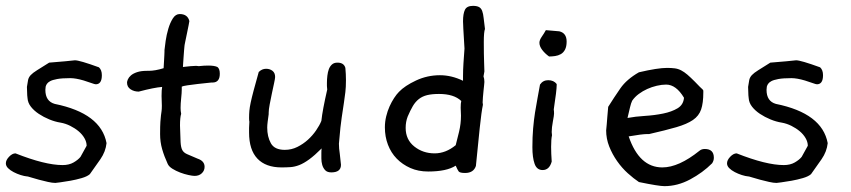

<svg xmlns="http://www.w3.org/2000/svg" viewBox="-30 -598 2908 656"><path d="M334 -109Q331 -80 313 -54L277 -3Q268 5 249 10.5Q230 16 210.5 19.5Q191 23 175.5 25Q160 27 159 27Q149 27 133.5 23.5Q118 20 103 16Q88 12 77 8.5Q66 5 65 5H64Q53 4 40.5 0Q28 -4 16.5 -10Q5 -16 -2.5 -23.5Q-10 -31 -10 -40Q-10 -51 1 -62.5Q12 -74 23 -74Q124 -34 184 -34Q206 -34 221.5 -43Q237 -52 245 -62L266 -100Q266 -113 258.5 -126Q251 -139 238.5 -149.5Q226 -160 210 -168Q194 -176 177 -179Q158 -182 138.5 -190Q119 -198 102.5 -209Q86 -220 75.5 -233.5Q65 -247 64 -263Q63 -263 62 -301Q64 -316 66 -325Q68 -334 75 -341.5Q82 -349 96.5 -358Q111 -367 138 -384Q146 -385 167.5 -386.5Q189 -388 226 -392Q242 -392 308 -368Q318 -359 318 -341Q318 -310 297 -310Q296 -310 295 -310.5Q294 -311 292 -311L256 -323Q229 -331 210 -331Q182 -331 165.5 -328Q149 -325 141 -320.5Q133 -316 130 -311Q127 -306 126 -302Q126 -299 125.5 -296.5Q125 -294 125 -291Q125 -252 157 -243Q315 -211 334 -109Z M713 -369Q721 -363 721 -346Q721 -316 696 -316H692Q692 -316 677.5 -314.5Q663 -313 645 -311Q627 -309 610.5 -306.5Q594 -304 591 -302V-292Q591 -281 589 -262.5Q587 -244 587 -229Q587 -224 587.5 -219Q588 -214 589 -209Q585 -197 585 -169Q586 -131 587 -112.5Q588 -94 593 -85Q598 -76 610 -71Q622 -66 645 -56Q669 -48 669 -28Q669 -15 659.5 -6Q650 3 635 3Q628 3 614 0Q600 -3 585.5 -8.5Q571 -14 559 -21.5Q547 -29 543 -38Q531 -64 524 -88.5Q517 -113 517 -140Q517 -168 518 -182Q519 -196 520 -204Q521 -212 522 -218.5Q523 -225 523 -237Q523 -245 522.5 -253.5Q522 -262 522 -270Q522 -281 522.5 -288.5Q523 -296 524 -301Q497 -299 444 -285Q428 -285 416 -293Q404 -301 404 -316Q404 -320 407 -327Q410 -334 417.5 -340.5Q425 -347 438.5 -351.5Q452 -356 472 -356H478Q500 -356 529 -365Q529 -366 529.5 -373.5Q530 -381 530.5 -390.5Q531 -400 531.5 -409Q532 -418 532 -422V-427Q533 -438 536 -458.5Q539 -479 545 -499.5Q551 -520 560.5 -535Q570 -550 584 -550Q611 -550 617 -526Q617 -524 614.5 -512Q612 -500 609 -485Q606 -470 603 -456Q600 -442 600 -438Q600 -436 599 -427Q598 -418 597.5 -407Q597 -396 596 -385Q595 -374 595 -369Q593 -369 622 -372Q627 -372 631.5 -372.5Q636 -373 640 -373Q643 -373 645 -372.5Q647 -372 649 -372Q658 -373 666 -373.5Q674 -374 681 -374Q703 -374 713 -369Z M1150 -366Q1151 -355 1151.5 -345Q1152 -335 1152 -324Q1152 -300 1150 -283.5Q1148 -267 1145 -246.5Q1142 -226 1137.5 -196.5Q1133 -167 1129 -118Q1129 -115 1128.5 -112.5Q1128 -110 1128 -107Q1128 -91 1131 -72L1135 -35Q1135 -9 1102 -9Q1088 -9 1081 -16.5Q1074 -24 1071 -34.5Q1068 -45 1068 -56.5Q1068 -68 1068 -76Q1068 -86 1069 -91Q1045 -67 1026.5 -53.5Q1008 -40 992.5 -34Q977 -28 962.5 -27Q948 -26 932 -26Q878 -26 849.5 -56Q821 -86 821 -145Q821 -152 821 -161Q821 -170 822 -182Q821 -186 821 -195Q821 -208 822 -219.5Q823 -231 826.5 -247.5Q830 -264 836.5 -288.5Q843 -313 854 -352Q865 -363 879 -363Q892 -363 901 -356Q910 -349 910 -335Q910 -330 906.5 -314Q903 -298 899 -279Q895 -260 891.5 -241.5Q888 -223 888 -213V-208Q886 -194 884.5 -182Q883 -170 883 -162Q883 -131 895.5 -108.5Q908 -86 943 -86Q966 -86 986 -96Q1006 -106 1022 -120.5Q1038 -135 1050 -152.5Q1062 -170 1068 -185Q1070 -204 1075 -230.5Q1080 -257 1088 -292Q1087 -298 1087 -304Q1087 -310 1087 -315Q1087 -327 1088.5 -339.5Q1090 -352 1093.5 -361.5Q1097 -371 1104 -377.5Q1111 -384 1123 -384Q1145 -384 1150 -366Z M1627 -499Q1625 -494 1624 -483Q1623 -472 1623 -455Q1623 -412 1624 -386Q1625 -360 1625 -354L1622 -337Q1625 -329 1625 -318Q1625 -315 1624 -306.5Q1623 -298 1622 -287.5Q1621 -277 1620 -266Q1619 -255 1619 -248Q1619 -246 1619.5 -244Q1620 -242 1620 -240Q1615 -217 1609 -160Q1603 -103 1596 -31Q1588 -7 1559 -7Q1541 -7 1537 -12.5Q1533 -18 1527 -32Q1496 -12 1433 -12Q1399 -12 1372 -24Q1345 -36 1325.5 -56Q1306 -76 1295.5 -103.5Q1285 -131 1285 -163Q1285 -182 1289.5 -200.5Q1294 -219 1301 -234.5Q1308 -250 1316.5 -263Q1325 -276 1333 -284Q1353 -305 1391.5 -323Q1430 -341 1473 -341Q1513 -341 1552 -322V-338Q1552 -359 1553.5 -382Q1555 -405 1557 -432L1553 -500Q1553 -507 1552.5 -513Q1552 -519 1552 -525Q1552 -551 1558.5 -564.5Q1565 -578 1586 -578Q1599 -578 1606.5 -574Q1614 -570 1617.5 -560.5Q1621 -551 1622.5 -536Q1624 -521 1627 -499ZM1546 -253Q1521 -277 1470 -277Q1446 -277 1429.5 -273Q1413 -269 1401 -259.5Q1389 -250 1380.5 -235.5Q1372 -221 1363 -200Q1356 -182 1356 -161Q1356 -121 1385.5 -97.5Q1415 -74 1455 -74Q1493 -74 1527 -102Q1532 -121 1538.5 -148Q1545 -175 1545 -203Q1545 -209 1544.5 -216.5Q1544 -224 1544 -230Q1544 -238 1544.5 -243.5Q1545 -249 1546 -253Z M1906 -456Q1906 -439 1900.5 -428.5Q1895 -418 1886 -413Q1877 -408 1866.5 -406.5Q1856 -405 1846 -405Q1832 -415 1822.5 -427.5Q1813 -440 1813 -452Q1813 -461 1821 -472.5Q1829 -484 1835 -495L1881 -491Q1906 -485 1906 -456ZM1872 -311V-307Q1872 -298 1869.5 -277.5Q1867 -257 1862 -224Q1863 -219 1863 -210Q1863 -204 1859 -183Q1855 -162 1855 -147Q1855 -144 1855.5 -141Q1856 -138 1856 -136Q1853 -122 1853 -96Q1853 -85 1853.5 -72.5Q1854 -60 1855 -46Q1847 -17 1824 -17Q1804 -17 1796.5 -38.5Q1789 -60 1789 -95Q1789 -130 1791.5 -159Q1794 -188 1798 -213.5Q1802 -239 1806.5 -262.5Q1811 -286 1815 -309Q1825 -324 1843 -324Q1862 -324 1872 -311Z M2403 -40Q2371 -8 2328 15Q2285 38 2240 38Q2221 38 2153 24Q2135 12 2115 -6Q2095 -24 2078.5 -47.5Q2062 -71 2051.5 -97.5Q2041 -124 2041 -153V-152Q2042 -161 2043 -173Q2044 -184 2045 -198.5Q2046 -213 2048 -233Q2068 -265 2089.5 -296Q2111 -327 2153 -351Q2217 -366 2249 -366Q2264 -366 2275.5 -364.5Q2287 -363 2297.5 -357.5Q2308 -352 2318.5 -343Q2329 -334 2344 -319Q2355 -307 2361 -301.5Q2367 -296 2370 -293Q2373 -290 2373 -288Q2373 -286 2373 -282Q2373 -246 2365.5 -224Q2358 -202 2337.5 -188Q2317 -174 2281 -163.5Q2245 -153 2188 -140H2182Q2164 -140 2118 -132Q2154 -26 2233 -26Q2289 -26 2360 -83Q2367 -89 2378 -89Q2409 -89 2409 -59Q2409 -49 2403 -40ZM2307 -264Q2280 -309 2246 -309Q2231 -309 2214 -305Q2197 -301 2181.5 -294Q2166 -287 2152.5 -277Q2139 -267 2130 -254Q2126 -246 2122.5 -231Q2119 -216 2114 -195Q2141 -200 2173.5 -202Q2206 -204 2235.5 -210Q2265 -216 2285 -228Q2305 -240 2307 -264Z M2798 -109Q2795 -80 2777 -54L2741 -3Q2732 5 2713 10.5Q2694 16 2674.5 19.5Q2655 23 2639.5 25Q2624 27 2623 27Q2613 27 2597.5 23.5Q2582 20 2567 16Q2552 12 2541 8.5Q2530 5 2529 5H2528Q2517 4 2504.5 0Q2492 -4 2480.5 -10Q2469 -16 2461.5 -23.5Q2454 -31 2454 -40Q2454 -51 2465 -62.5Q2476 -74 2487 -74Q2588 -34 2648 -34Q2670 -34 2685.5 -43Q2701 -52 2709 -62L2730 -100Q2730 -113 2722.5 -126Q2715 -139 2702.5 -149.5Q2690 -160 2674 -168Q2658 -176 2641 -179Q2622 -182 2602.5 -190Q2583 -198 2566.5 -209Q2550 -220 2539.5 -233.5Q2529 -247 2528 -263Q2527 -263 2526 -301Q2528 -316 2530 -325Q2532 -334 2539 -341.5Q2546 -349 2560.5 -358Q2575 -367 2602 -384Q2610 -385 2631.5 -386.5Q2653 -388 2690 -392Q2706 -392 2772 -368Q2782 -359 2782 -341Q2782 -310 2761 -310Q2760 -310 2759 -310.5Q2758 -311 2756 -311L2720 -323Q2693 -331 2674 -331Q2646 -331 2629.5 -328Q2613 -325 2605 -320.5Q2597 -316 2594 -311Q2591 -306 2590 -302Q2590 -299 2589.5 -296.5Q2589 -294 2589 -291Q2589 -252 2621 -243Q2779 -211 2798 -109Z"/></svg>

Font: Gaegu
Style: Regular
Weight: 400
Designer: JIKJI
Foundry: JIKJI
Version: Version 1.00